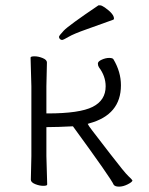

<svg xmlns="http://www.w3.org/2000/svg" viewBox="-20 -688 554 716"><path d="M401 -614Q352 -596 303.5 -579Q255 -562 235.5 -550.5Q216 -539 211.5 -539Q207 -539 203.5 -542.5Q200 -546 200 -550.5Q200 -555 218 -574Q236 -593 347 -668Q347 -668 354 -668Q359 -668 371 -660Q405 -636 405 -619Q405 -615 401 -614ZM252 -217Q193 -214 158 -214H153V-106L156 0Q156 5 141.5 5Q127 5 111 -1.5Q95 -8 95 -18L97 -106V-366L94 -473Q94 -478 108.5 -478Q123 -478 139 -471.5Q155 -465 155 -455L153 -366V-265H158Q277 -265 325.5 -289.5Q374 -314 374 -366Q374 -404 349 -437Q345 -443 345 -451Q345 -459 359.5 -465.5Q374 -472 387 -472Q400 -472 403 -467Q431 -420 431 -370Q431 -260 313 -228L307 -226Q311 -218 324.5 -200.5Q338 -183 391.5 -113.5Q445 -44 458.5 -31.5Q472 -19 474 -15Q473 -9 456 -0.5Q439 8 424 8Q409 8 404 1Q395 -21 252 -217Z"/></svg>

Font: LXGW WenKai Light
Style: Regular
Weight: 300
Designer: LXGW / Fontworks Inc.
Foundry: LXGW / Fontworks Inc.
Version: Version 1.501; October 10, 2024